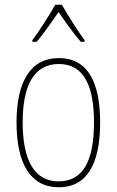

<svg xmlns="http://www.w3.org/2000/svg" viewBox="-20 -783 495 813"><path d="M242 -763H214C190 -720 143 -647 117 -613V-606H135C165 -640 202 -695 228 -732C255 -693 291 -641 322 -606H338V-613C319 -638 267 -718 242 -763ZM404 -264C404 -428 356 -537 229 -537C111 -537 50 -440 50 -265C50 -88 110 10 229 10C347 10 404 -87 404 -264ZM76 -265C76 -423 125 -512 229 -512C339 -512 378 -413 378 -265C378 -102 332 -15 228 -15C124 -15 76 -107 76 -265Z"/></svg>

Font: Noto Sans Hebrew Condensed Thin
Style: Regular
Weight: 100
Width: 3
Designer: Monotype Design Team
Foundry: Monotype Imaging Inc.
Version: Version 2.004